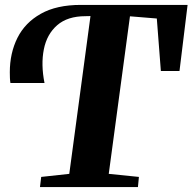

<svg xmlns="http://www.w3.org/2000/svg" viewBox="-20 -763 785 783"><path d="M143 0 148 -41.5 262.5 -54 349 -697.5 328.5 -697Q255.5 -697 213.2 -660.2Q171 -623.5 158.8 -561.8Q146.5 -500 161.5 -424.5H22.5Q21 -433.5 20.5 -444.8Q20 -456 20 -468Q20 -546.5 51.2 -608.8Q82.5 -671 146.8 -707Q211 -743 309.5 -743H745L712 -473.5H636L619.5 -687.5L510 -696.5L423.5 -54L546.5 -41.5L542.5 0Z"/></svg>

Font: Merriweather 60pt ExtraBold
Style: Italic
Weight: 800
Italic angle: -7.8°
Version: Version 2.101